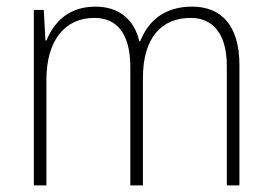

<svg xmlns="http://www.w3.org/2000/svg" viewBox="-20 -610 819 579"><path d="M559 -590C478 -590 428 -549 403 -486H400C385 -550 340 -590 268 -590C182 -590 141 -538 120 -488H117L112 -580H82V-51H120V-370C120 -487 175 -556 264 -556C328 -556 373 -515 373 -407V-51H411V-375C411 -496 467 -556 555 -556C618 -556 664 -513 664 -411V-51H702V-414C702 -535 646 -590 559 -590Z"/></svg>

Font: Noto Sans Tamil UI SemiCondensed ExtraLight
Style: Regular
Weight: 200
Width: 4
Designer: Jelle Bosma - Monotype Design Team
Foundry: Monotype Imaging Inc.
Version: Version 2.004